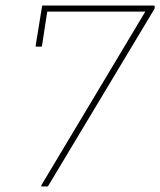

<svg xmlns="http://www.w3.org/2000/svg" viewBox="-20 -675 580 695"><path d="M132 0Q129 0 129 -1.5Q129 -3 130 -5L506 -633H151L132 -509Q132 -506 128 -506H113Q109 -506 109 -509L132 -651Q132 -655 136 -655H537Q540 -655 540 -651V-648Q540 -644 538 -641L155 -3Q154 0 150 0Z"/></svg>

Font: Sofia Sans Thin
Style: Italic
Weight: 250
Italic angle: -9°
Version: Version 4.100-B